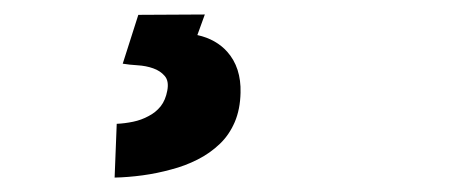

<svg xmlns="http://www.w3.org/2000/svg" viewBox="-20 -22 627 265"><path d="M262.7 -2 170.9 -1.5 149.4 65.9Q158.2 67.4 169.9 68.1Q181.6 68.8 191.4 72.3Q201.2 75.7 207.3 82.8Q213.4 89.8 210.9 103Q208.5 116.2 201.7 124.8Q194.8 133.3 185.1 138.2Q175.3 143.6 163.8 146Q152.3 148.4 141.1 148.9L138.2 223.1Q156.7 222.7 176.8 220Q196.8 217.3 216.3 211.9Q235.4 207 252.7 198.2Q270 189.5 283.7 176.3Q296.4 164.1 304 146.5Q311.5 128.9 312 106Q312.5 88.9 307.9 74.5Q303.2 60.1 293.5 49.3Q286.1 41 275.9 35.2Q265.6 29.3 252.4 26.4Z"/></svg>

Font: Roboto Mono SemiBold
Style: Italic
Weight: 600
Italic angle: -10°
Monospace: yes
Designer: Google
Version: Version 3.000